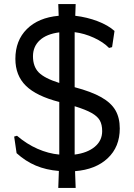

<svg xmlns="http://www.w3.org/2000/svg" viewBox="-20 -836 662 949"><path d="M351 10 354 93H268L271 9Q208 4 157 -17.5Q106 -39 62 -79L50 -161L64 -165Q112 -124 165.5 -100.5Q219 -77 273 -72V-332Q160 -361 108 -412Q56 -463 56 -545Q56 -636 113 -692.5Q170 -749 270 -758L268 -816H354L352 -758Q411 -751 463 -731Q515 -711 546 -683L534 -603L519 -599Q491 -628 444 -649.5Q397 -671 349 -677V-405Q432 -383 480.5 -355.5Q529 -328 550.5 -291Q572 -254 572 -201Q572 -110 512.5 -54Q453 2 351 10ZM273 -426V-676Q210 -668 176.5 -637Q143 -606 143 -558Q143 -507 171.5 -478Q200 -449 273 -426ZM485 -188Q485 -220 473.5 -240.5Q462 -261 433 -277.5Q404 -294 349 -311V-72Q412 -80 448.5 -110.5Q485 -141 485 -188Z"/></svg>

Font: Farro Light
Style: Regular
Weight: 300
Designer: Aceler Chua
Foundry: Grayscale Limited
Version: Version 1.101